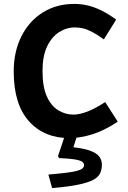

<svg xmlns="http://www.w3.org/2000/svg" viewBox="-20 -690 654 980"><path d="M335 15Q205 15 127.5 -71.5Q50 -158 50 -326Q50 -425 88.5 -503Q127 -581 197 -625.5Q267 -670 359 -670Q395 -670 428.5 -662Q462 -654 497.5 -636.5Q533 -619 573 -590L510 -489Q474 -515 448.5 -528Q423 -541 402.5 -545.5Q382 -550 362 -550Q319 -550 281 -525.5Q243 -501 220 -452Q197 -403 197 -328Q197 -247 219 -198Q241 -149 277.5 -127Q314 -105 355 -105Q384 -105 423.5 -119.5Q463 -134 517 -169L581 -69Q514 -24 451.5 -4.5Q389 15 335 15ZM317 -16H379L341 106L338 60Q403 66 438 78.5Q473 91 486.5 109Q500 127 500 150Q500 175 491 194.5Q482 214 456 228Q430 242 379.5 252.5Q329 263 246 270L227 201Q284 196 320 191.5Q356 187 375 181.5Q394 176 401.5 169Q409 162 409 152Q409 142 398.5 135Q388 128 360.5 123.5Q333 119 282 117L276 107Z"/></svg>

Font: Intel One Mono Light
Style: Regular
Weight: 300
Monospace: yes
Designer: Fred Shallcrass
Foundry: Frere-Jones Type LLC
Version: Version 1.004